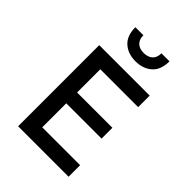

<svg xmlns="http://www.w3.org/2000/svg" viewBox="-263 -1047 1165 1165"><g transform="rotate(45 320.0 -464.0)"><path d="M223 -597V-398H526V-305H223V-99H548V0H115V-696H548V-597ZM193 -928H262Q262 -891 282.5 -872Q303 -853 339 -853Q375 -853 396 -872Q417 -891 417 -928H486Q486 -855 445 -818.5Q404 -782 339 -782Q275 -782 234 -818.5Q193 -855 193 -928Z"/></g></svg>

Font: Amiko SemiBold
Style: Regular
Weight: 600
Designer: Pablo Impallari, Rodrigo Fuenzalida, Andres Torresi
Foundry: Impallari Type
Version: Version 1.001; ttfautohint (v1.3)